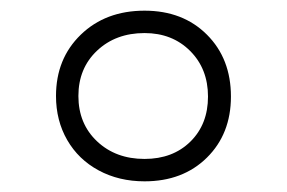

<svg xmlns="http://www.w3.org/2000/svg" viewBox="-20 -532 538 360"><path d="M251 -512Q323 -512 368 -467Q413 -422 413 -351Q413 -281 368 -236.5Q323 -192 251 -192Q203 -192 165 -212.5Q127 -233 106 -269.5Q85 -306 85 -352Q85 -422 131.5 -467Q178 -512 251 -512ZM251 -470Q197 -470 162 -437Q127 -404 127 -352Q127 -300 162 -267Q197 -234 251 -234Q304 -234 337 -266.5Q370 -299 370 -351Q370 -403 336.5 -436.5Q303 -470 251 -470Z"/></svg>

Font: Fz Poppins Light
Style: Regular
Weight: 300
Designer: Ninad Kale (Devanagari), Jonny Pinhorn (Latin)
Foundry: Indian Type Foundry
Version: Vit hóa bi Vntype.Com & FontZin.Com